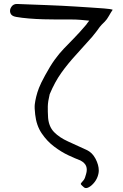

<svg xmlns="http://www.w3.org/2000/svg" viewBox="-20 -692 617 966"><path d="M403 251Q390 240 387.5 236Q385 232 389.5 227.5Q394 223 401 214Q408 205 413 184Q420 161 413.5 144Q407 127 384 115Q360 106 324.5 89.5Q289 73 252.5 45.5Q216 18 189.5 -21.5Q163 -61 157 -116Q153 -150 155 -167Q157 -184 162 -205Q167 -226 176 -249.5Q185 -273 207 -313Q233 -361 255.5 -392Q278 -423 301.5 -447.5Q325 -472 352.5 -500Q380 -528 414 -568Q417 -572 420 -576.5Q423 -581 429 -588Q410 -590 387 -592Q364 -594 339 -594H264Q235 -594 198.5 -595Q162 -596 125.5 -599Q89 -602 61 -607Q37 -611 32 -627Q27 -643 37.5 -658Q48 -673 67 -672Q93 -671 131 -669.5Q169 -668 211 -666.5Q253 -665 292.5 -663Q332 -661 362 -659Q393 -657 432 -654.5Q471 -652 503.5 -649.5Q536 -647 547 -643Q538 -630 528 -612Q518 -594 507 -583Q489 -566 481.5 -556Q474 -546 467 -536Q460 -526 444 -507Q399 -456 360 -413.5Q321 -371 288.5 -325.5Q256 -280 230 -218Q221 -181 220.5 -156.5Q220 -132 222 -99Q226 -54 252.5 -27Q279 0 322 19.5Q365 39 415 62Q444 75 460.5 106.5Q477 138 477 166Q477 170 476.5 174Q476 178 475 183Q470 206 456 224Q442 242 427 250Q412 258 403 251Z"/></svg>

Font: Mynerve
Style: Regular
Weight: 400
Designer: Carolina Short
Foundry: Carolina Short
Version: Version 1.000; ttfautohint (v1.8.4.7-5d5b)